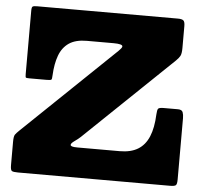

<svg xmlns="http://www.w3.org/2000/svg" viewBox="-53 -805 914 861"><g transform="rotate(5 404.0 -375.0)"><path d="M80 -750Q64.5 -750 59.8 -747Q55 -744 55 -728V-443Q55 -429.5 57.2 -427.2Q59.5 -425 73 -425H151Q169 -425 172 -428Q175 -431 175.5 -448Q178 -500 191.8 -537.2Q205.5 -574.5 235.2 -594.8Q265 -615 315 -615H435Q476 -615 476 -604Q476 -600.5 472 -595.2Q468 -590 461 -583L48 -187Q36 -175.5 30.5 -167.8Q25 -160 25 -135V-30Q25 -8.5 31.2 -4.2Q37.5 0 59 0H742Q763 0 769 -4.8Q775 -9.5 775 -31V-307Q775 -323 770.8 -334Q766.5 -345 749 -345H685Q664 -345 659.8 -339.2Q655.5 -333.5 654.5 -313Q652 -253 635.5 -213.5Q619 -174 587 -154.5Q555 -135 505 -135H315Q297 -135 290.2 -137.5Q283.5 -140 283.5 -144Q283.5 -151.5 299.5 -162.5Q315.5 -173.5 326 -183.5L721 -562Q733.5 -574 739.2 -584.5Q745 -595 745 -621V-719Q745 -738.5 738.2 -744.2Q731.5 -750 713 -750Z"/></g></svg>

Font: Besley Black
Style: Regular
Weight: 900
Designer: Owen Earl
Foundry: indestructible type*
Version: Version 2.001